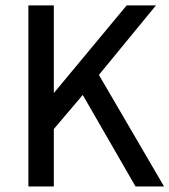

<svg xmlns="http://www.w3.org/2000/svg" viewBox="-20 -686 624 707"><path d="M84.5 -666H178.2V-337.4H173.3L446.3 -666H554.2L344.2 -410.2L584 0.5H479L284.7 -336.4L178.2 -210.9V0.5H84.5Z"/></svg>

Font: Pyidaungsu Numbers
Style: Regular
Weight: 400
Designer: Sun Tun
Foundry: MCF
Version: Version 1.083; ttfautohint (v1.8.2)